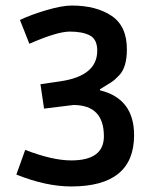

<svg xmlns="http://www.w3.org/2000/svg" viewBox="-20 -663 540 693"><path d="M139 -271 126 -359 201 -370Q331 -390 331 -480Q331 -521 304.5 -535Q278 -549 232 -549Q186 -549 86 -505L52 -591Q92 -610 148 -626.5Q204 -643 239 -643Q327 -643 382.5 -606Q438 -569 438 -485Q438 -420 410 -391Q394 -374 381.5 -366Q369 -358 341 -341V-337Q464 -307 464 -175Q464 10 237 10Q146 10 39 -33L71 -122Q169 -84 237 -84Q355 -84 355 -171Q355 -284 245 -284Z"/></svg>

Font: Lekton
Style: Bold
Weight: 700
Designer: Paolo Mazzetti, Luciano Perondi, Raffaele Flato, Elena Papassissa, Emilio Macchia, Michela Povoleri, Tobias Seemiller, R
Version: Version 34.000